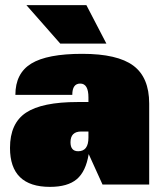

<svg xmlns="http://www.w3.org/2000/svg" viewBox="-20 -720 642 749"><path d="M380 0 326 -119Q315 -51 279.5 -21Q244 9 175 9Q19 9 19 -143Q19 -239 81.5 -280.5Q144 -322 283 -322H325V-340Q325 -394 293 -394Q262 -394 262 -350H40Q40 -434 102 -472Q164 -510 301 -510Q438 -510 500 -464Q562 -418 562 -316V0ZM297 -207Q255 -207 255 -165Q255 -130 285 -130Q325 -130 325 -183V-207ZM317 -700 395 -550H215L83 -700Z"/></svg>

Font: Fivo Sans Modern ExtBlk
Style: Regular
Weight: 950
Designer: Alexander Slobzheninov
Foundry: Alexander Slobzheninov
Version: 1.0